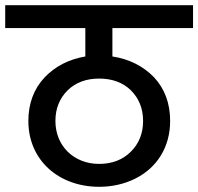

<svg xmlns="http://www.w3.org/2000/svg" viewBox="-44 -760 762 738"><path d="M-24 -740V-652H284V-543C220 -532 168 -505 127 -462C86 -418 65 -362 65 -295C65 -144 182 -42 337 -42C388 -42 435 -53 477 -74C560 -116 610 -195 610 -295C610 -363 589 -419 548 -463C506 -506 453 -533 388 -543V-652H698V-740ZM216 -413C247 -443 288 -458 337 -458C387 -458 428 -443 459 -413C490 -382 506 -343 506 -295C506 -247 490 -208 459 -177C428 -146 387 -130 337 -130C240 -130 169 -199 169 -295C169 -343 185 -382 216 -413Z"/></svg>

Font: Poppins Medium
Style: Regular
Weight: 500
Designer: Ninad Kale (Devanagari), Jonny Pinhorn (Latin)
Foundry: Indian Type Foundry
Version: 4.004